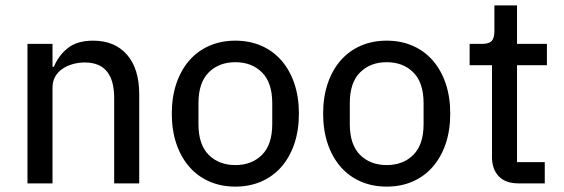

<svg xmlns="http://www.w3.org/2000/svg" viewBox="-20 -681 2093 713"><path d="M82 0V-518H175V-433H180Q198 -476 232.5 -503Q267 -530 326 -530Q406 -530 451.5 -478Q497 -426 497 -331V0H404V-317Q404 -449 295 -449Q272 -449 250.5 -443Q229 -437 212 -425.5Q195 -414 185 -396.5Q175 -379 175 -355V0Z M854 12Q801 12 757.5 -7Q714 -26 683 -61.5Q652 -97 635 -147Q618 -197 618 -259Q618 -321 635 -371Q652 -421 683 -456.5Q714 -492 757.5 -511Q801 -530 854 -530Q907 -530 950.5 -511Q994 -492 1025 -456.5Q1056 -421 1073 -371Q1090 -321 1090 -259Q1090 -197 1073 -147Q1056 -97 1025 -61.5Q994 -26 950.5 -7Q907 12 854 12ZM854 -68Q915 -68 953 -106Q991 -144 991 -220V-298Q991 -374 953 -412Q915 -450 854 -450Q793 -450 755 -412Q717 -374 717 -298V-220Q717 -144 755 -106Q793 -68 854 -68Z M1416 12Q1363 12 1319.5 -7Q1276 -26 1245 -61.5Q1214 -97 1197 -147Q1180 -197 1180 -259Q1180 -321 1197 -371Q1214 -421 1245 -456.5Q1276 -492 1319.5 -511Q1363 -530 1416 -530Q1469 -530 1512.5 -511Q1556 -492 1587 -456.5Q1618 -421 1635 -371Q1652 -321 1652 -259Q1652 -197 1635 -147Q1618 -97 1587 -61.5Q1556 -26 1512.5 -7Q1469 12 1416 12ZM1416 -68Q1477 -68 1515 -106Q1553 -144 1553 -220V-298Q1553 -374 1515 -412Q1477 -450 1416 -450Q1355 -450 1317 -412Q1279 -374 1279 -298V-220Q1279 -144 1317 -106Q1355 -68 1416 -68Z M1905 0Q1857 0 1832 -26.5Q1807 -53 1807 -98V-439H1724V-518H1770Q1796 -518 1806 -529Q1816 -540 1816 -566V-661H1900V-518H2011V-439H1900V-79H2003V0Z"/></svg>

Font: IBM Plex Sans Arabic Text
Style: Regular
Weight: 450
Designer: Mike Abbink, Paul van der Laan, Pieter van Rosmalen, Wael Morcos, Khajak Apelian
Foundry: Bold Monday
Version: Version 1.2